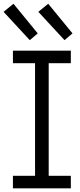

<svg xmlns="http://www.w3.org/2000/svg" viewBox="-43 -1029 435 1049"><path d="M27.6 -683.6V-752H344V-683.6H223.1V-68.4H344V0H27.6V-68.4H148.5V-683.6ZM220.4 -1008.5 166.4 -964.4 309.5 -809.6 353.1 -846.6ZM30.6 -1008.5 -23.4 -964.4 119.7 -809.6 163.2 -846.6Z"/></svg>

Font: Hepta Slab ExtraLight
Style: Regular
Weight: 200
Designer: Michael LaGattuta
Foundry: Michael LaGattuta
Version: Version 1.100